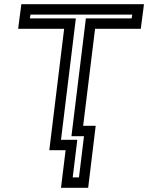

<svg xmlns="http://www.w3.org/2000/svg" viewBox="-20 -694 709 919"><path d="M405 180 435 -67 438 -92H413H378L435 -556H629H654L657 -581L666 -649L669 -674H644H107H82L79 -649L70 -581L67 -556H92H287L219 0L216 25H241H294L275 180L272 205H297H377H402L405 180ZM358 155H328L347 0L350 -25H325H272L340 -581L343 -606H318H123L126 -624H613L610 -606H416H391L388 -581L325 -67L322 -42H347H382L358 155Z"/></svg>

Font: Gamestation Text Outline
Style: Italic
Weight: 400
Designer: Jonas Hecksher
Foundry: Jonas Hecksher, Playtypeª, e-types AS
Version: Version 1.003